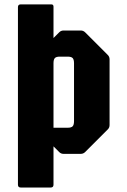

<svg xmlns="http://www.w3.org/2000/svg" viewBox="-20 -686 565 856"><path d="M72.5 150Q60 150 60 137.5V-654Q60 -666.5 72.5 -666.5H208.5Q218.5 -666.5 218.5 -656.5V-516.5L243.5 -541.5Q251.5 -550 263.5 -550H340Q351.5 -550 360 -541.5L460 -441.5Q468.5 -433.5 468.5 -421.5V-128.5Q468.5 -116.5 460 -108.5L360 -8.5Q351.5 0 340 0H263.5Q251.5 0 243.5 -8.5L218.5 -33.5V137.5Q218.5 150 206 150ZM218.5 -116.5H281.5Q298 -116.5 304 -123Q310 -129.5 310 -146V-404Q310 -420.5 304 -427Q298 -433.5 281.5 -433.5H246.5Q230.5 -433.5 224.5 -427Q218.5 -420.5 218.5 -404Z"/></svg>

Font: Jaro
Style: Regular
Weight: 400
Designer: Agyei Archer, Celine Hurka, Mirko Velimirović
Version: Version 1.000